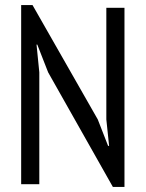

<svg xmlns="http://www.w3.org/2000/svg" viewBox="-20 -731 578 762"><path d="M171 -444 128 -554H125L136 -444V0H64V-711H109L368 -257L409 -152H413L402 -257V-700H474V11H428Z"/></svg>

Font: PT Sans Narrow
Style: Regular
Weight: 400
Width: 3
Designer: A.Korolkova, O.Umpeleva, V.Yefimov
Foundry: ParaType Ltd
Version: Version 2.003W OFL